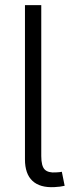

<svg xmlns="http://www.w3.org/2000/svg" viewBox="-20 -748 292 770"><path d="M198.2 2.4Q140.1 5.4 110.1 -22.7Q80.1 -50.8 80.1 -108.9V-727.5H145.5V-122.1Q145.5 -82 159.4 -68.1Q173.3 -54.2 204.6 -56.6Q213.9 -57.1 218.5 -57.6Q223.1 -58.1 228 -59.1L239.3 -2.9Q231.4 -1 220.5 0.5Q209.5 2 198.2 2.4Z"/></svg>

Font: Inter 17pt Light
Style: Regular
Weight: 300
Version: Version 4.001;git-66647c0bb